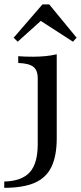

<svg xmlns="http://www.w3.org/2000/svg" viewBox="-64 -676 375 888"><path d="M-44.4 192.7V163.7Q37.1 161.3 73.8 120.6Q110.5 79.8 110.5 -8.9V-313.7Q110.5 -351.6 89.9 -367.3Q69.4 -383.1 20.2 -384.7V-416.1Q49.2 -413.7 88.7 -413.7Q151.6 -413.7 198.4 -425V-36.3Q198.4 45.2 173.8 96Q149.2 146.8 95.6 169.8Q41.9 192.7 -44.4 192.7ZM17.7 -483.1 -0.8 -501.6 132.3 -655.6H163.7L290.3 -501.6L273.4 -483.1L104 -592.7L147.6 -600Z"/></svg>

Font: Playfair 12pt Medium
Style: Regular
Weight: 500
Designer: Claus Eggers Sørensen
Foundry: Claus Eggers Sørensen
Version: Version 2.000;gftools[0.9.28]